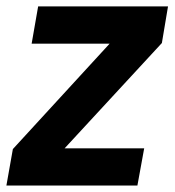

<svg xmlns="http://www.w3.org/2000/svg" viewBox="-33 -574 540 594"><path d="M486.8 -554.2 467.8 -440.9 167 -115.2H413.1L392.1 0H-13.2L6.8 -112.8L306.2 -439H64.9L85 -554.2Z"/></svg>

Font: SVN-Poppins SemiBold
Style: Italic
Weight: 600
Italic angle: -10°
Designer: Ninad Kale (Devanagari), Jonny Pinhorn (Latin)
Foundry: Indian Type Foundry
Version: Version 3.002 2017